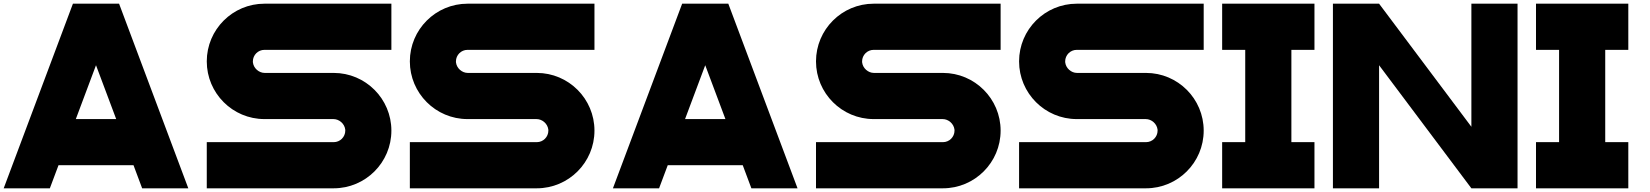

<svg xmlns="http://www.w3.org/2000/svg" viewBox="-20 -820 8940 1040"><path d="M375 -800 0 200H250L296.9 75H703.2L750 200H1000L625 -800ZM390.7 -175 500 -466.7 609.4 -175Z M1100 -487.5C1100 -315 1240 -175 1412.5 -175H1784.9C1785.2 -175 1785.8 -175 1786.2 -175C1817.6 -175 1846.1 -149.7 1850 -118.6C1850.2 -117 1850.3 -114.3 1850.3 -112.6C1850.3 -78.1 1822.2 -50 1787.6 -50H1787.5H1100V200H1787.5C1960 200 2100 60 2100 -112.5C2100 -285 1960 -425 1787.5 -425H1415.1C1414.8 -425 1414.2 -425 1413.8 -425C1382.4 -425 1353.9 -450.3 1350 -481.4C1349.8 -483 1349.7 -485.7 1349.7 -487.4C1349.7 -521.9 1377.8 -550 1412.4 -550H1412.5H2100V-800H1412.5C1240 -800 1100 -660 1100 -487.5Z M2200 -487.5C2200 -315 2340 -175 2512.5 -175H2884.9C2885.2 -175 2885.8 -175 2886.2 -175C2917.6 -175 2946.1 -149.7 2950 -118.6C2950.2 -117 2950.3 -114.3 2950.3 -112.6C2950.3 -78.1 2922.2 -50 2887.6 -50H2887.5H2200V200H2887.5C3060 200 3200 60 3200 -112.5C3200 -285 3060 -425 2887.5 -425H2515.1C2514.8 -425 2514.2 -425 2513.8 -425C2482.4 -425 2453.9 -450.3 2450 -481.4C2449.8 -483 2449.7 -485.7 2449.7 -487.4C2449.7 -521.9 2477.8 -550 2512.4 -550H2512.5H3200V-800H2512.5C2340 -800 2200 -660 2200 -487.5Z M3675 -800 3300 200H3550L3596.9 75H4003.2L4050 200H4300L3925 -800ZM3690.7 -175 3800 -466.7 3909.4 -175Z M4400 -487.5C4400 -315 4540 -175 4712.5 -175H5084.9C5085.2 -175 5085.8 -175 5086.2 -175C5117.6 -175 5146.1 -149.7 5150 -118.6C5150.2 -117 5150.3 -114.3 5150.3 -112.6C5150.3 -78.1 5122.2 -50 5087.6 -50H5087.5H4400V200H5087.5C5260 200 5400 60 5400 -112.5C5400 -285 5260 -425 5087.5 -425H4715.1C4714.8 -425 4714.2 -425 4713.8 -425C4682.4 -425 4653.9 -450.3 4650 -481.4C4649.8 -483 4649.7 -485.7 4649.7 -487.4C4649.7 -521.9 4677.8 -550 4712.4 -550H4712.5H5400V-800H4712.5C4540 -800 4400 -660 4400 -487.5Z M5500 -487.5C5500 -315 5640 -175 5812.5 -175H6184.9C6185.2 -175 6185.8 -175 6186.2 -175C6217.6 -175 6246.1 -149.7 6250 -118.6C6250.2 -117 6250.3 -114.3 6250.3 -112.6C6250.3 -78.1 6222.2 -50 6187.6 -50H6187.5H5500V200H6187.5C6360 200 6500 60 6500 -112.5C6500 -285 6360 -425 6187.5 -425H5815.1C5814.8 -425 5814.2 -425 5813.8 -425C5782.4 -425 5753.9 -450.3 5750 -481.4C5749.8 -483 5749.7 -485.7 5749.7 -487.4C5749.7 -521.9 5777.8 -550 5812.4 -550H5812.5H6500V-800H5812.5C5640 -800 5500 -660 5500 -487.5Z M6600 -50V200H7100V-50H6975V-550H7100V-800H6600V-550H6725V-50Z M7950 -133.3 7450 -800H7200V200H7450V-466.7L7950 200H8200V-800H7950Z M8300 -50V200H8800V-50H8675V-550H8800V-800H8300V-550H8425V-50Z"/></svg>

Font: Kubos
Style: Regular
Weight: 400
Version: Version 001.000